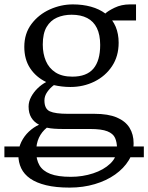

<svg xmlns="http://www.w3.org/2000/svg" viewBox="-48 -586 674 873"><path d="M606 80V129H-28V80ZM268.5 267Q206 267 161.8 256.2Q117.5 245.5 89.5 226Q61.5 206.5 48.5 179.2Q35.5 152 35.5 119Q35.5 86.5 48.8 59.5Q62 32.5 83.2 12.5Q104.5 -7.5 129.5 -19Q107 -30.5 94.5 -51Q82 -71.5 82 -101.5Q82 -124 93.5 -145.5Q105 -167 123 -184.5Q141 -202 162 -213Q115.5 -235.5 89 -275.8Q62.5 -316 62.5 -373Q62.5 -433.5 95 -476.8Q127.5 -520 178.2 -543Q229 -566 283.5 -566Q328 -566 365.8 -555.5Q403.5 -545 431 -524.5Q441.5 -535.5 472.8 -550.8Q504 -566 543 -566H570.5V-493H462Q471 -480.5 477.8 -464.8Q484.5 -449 488 -430.5Q491.5 -412 491.5 -392Q491.5 -330.5 461.5 -285.2Q431.5 -240 381.5 -215.2Q331.5 -190.5 272 -190.5Q252 -190.5 233.2 -192.8Q214.5 -195 197 -199Q179.5 -186 166.8 -167.8Q154 -149.5 154 -129.5Q154 -91 178.5 -79.8Q203 -68.5 261 -68.5H381.5Q444 -68.5 483.2 -51.8Q522.5 -35 541 -5Q559.5 25 559.5 65.5Q559.5 107 537.2 143.2Q515 179.5 475.5 207.5Q436 235.5 383 251.2Q330 267 268.5 267ZM274 218Q327.5 218 375.5 202.2Q423.5 186.5 453.8 157.5Q484 128.5 484 88.5Q484 61 475.2 41.2Q466.5 21.5 440.2 11Q414 0.5 361.5 0.5H238.5Q217.5 0.5 199 -0.8Q180.5 -2 165 -5.5Q141.5 13.5 129 40.2Q116.5 67 116.5 103Q116.5 139.5 131.2 165.2Q146 191 180.5 204.5Q215 218 274 218ZM281 -237.5Q346 -237.5 376.8 -274Q407.5 -310.5 407.5 -381.5Q407.5 -428 392.5 -458.5Q377.5 -489 348.5 -504Q319.5 -519 277.5 -519Q241 -519 211.2 -506Q181.5 -493 164 -463.5Q146.5 -434 146.5 -383.5Q146.5 -342 160.5 -309Q174.5 -276 204.2 -256.8Q234 -237.5 281 -237.5Z"/></svg>

Font: Merriweather 28pt Light
Style: Regular
Weight: 300
Version: Version 2.100